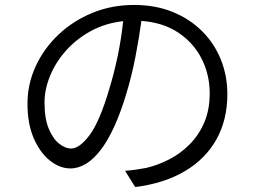

<svg xmlns="http://www.w3.org/2000/svg" viewBox="-20 -733 1040 781"><path d="M904.8 -350.1Q904.8 -245.1 860.1 -165.5Q815.4 -85.9 731.4 -36.4Q647.5 13.2 529.8 27.8L488.8 -38.1Q512.2 -40 534.4 -43.2Q556.6 -46.4 574.2 -49.8Q622.1 -61 668.2 -84.7Q714.4 -108.4 751.5 -145.8Q788.6 -183.1 810.8 -234.6Q833 -286.1 833 -353Q833 -429.2 800.3 -493.9Q767.6 -558.6 705.6 -600.1Q643.6 -641.6 555.2 -647.9Q545.4 -576.7 530.8 -501.2Q516.1 -425.8 495.1 -356Q449.2 -201.7 390.9 -124.8Q332.5 -47.9 266.1 -47.9Q223.6 -47.9 183.6 -79.3Q143.6 -110.8 117.7 -169.7Q91.8 -228.5 91.8 -311Q91.8 -391.1 125.2 -463.6Q158.7 -536.1 218 -592.3Q277.3 -648.4 356 -680.7Q434.6 -712.9 524.9 -712.9Q611.8 -712.9 681.9 -684.6Q752 -656.2 802 -606.2Q852.1 -556.2 878.4 -490.5Q904.8 -424.8 904.8 -350.1ZM161.1 -315.9Q161.1 -251 178.2 -209.7Q195.3 -168.5 220.5 -148.7Q245.6 -128.9 269 -128.9Q304.2 -128.9 345.2 -184.6Q386.2 -240.2 424.8 -372.1Q444.3 -435.5 459 -506.3Q473.6 -577.1 481 -647Q407.7 -638.7 348.6 -606.2Q289.6 -573.7 247.6 -526.1Q205.6 -478.5 183.3 -423.6Q161.1 -368.7 161.1 -315.9Z"/></svg>

Font: Shanggu Mono N
Style: Regular
Weight: 350
Designer: GuiWonder
Version: Version 1.021